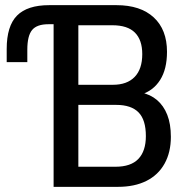

<svg xmlns="http://www.w3.org/2000/svg" viewBox="-20 -725 740 745"><path d="M188 0V-631H168Q123 -631 104.5 -608.5Q86 -586 86 -532V-484H6V-535Q6 -624 46 -664.5Q86 -705 171 -705H432Q525 -705 576.5 -657.5Q628 -610 628 -524Q628 -457 601.5 -415Q575 -373 527 -358V-366Q563 -359 589 -337Q615 -315 629 -279.5Q643 -244 643 -194Q643 -134 618.5 -90Q594 -46 548 -23Q502 0 438 0ZM284 -78H428Q488 -78 517 -108.5Q546 -139 546 -197Q546 -260 517.5 -289Q489 -318 431 -318H284ZM284 -396H418Q473 -396 502.5 -426.5Q532 -457 532 -515Q532 -570 503.5 -598.5Q475 -627 416 -627H284Z"/></svg>

Font: Nunito Sans 10pt Condensed SemiBold
Style: Regular
Weight: 600
Width: 3
Designer: Vernon Adams
Foundry: Vernon Adams
Version: Version 3.101;gftools[0.9.27]